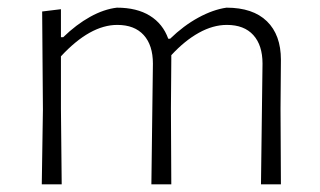

<svg xmlns="http://www.w3.org/2000/svg" viewBox="-20 -481 834 501"><path d="M661 0 665 -315Q665 -363 641 -389.5Q617 -416 572 -416Q536 -416 499 -395.5Q462 -375 427 -337V-325L426 -197L427 0H375L379 -315Q379 -363 355 -389.5Q331 -416 286 -416Q215 -416 139 -334V-198L141 0H89L92 -195L90 -451L139 -457V-384H145Q179 -417 215 -437Q251 -457 285 -461Q337 -461 371 -440Q405 -419 419 -380H424Q459 -414 497.5 -435Q536 -456 571 -461Q640 -461 676.5 -425.5Q713 -390 713 -325L712 -197L713 0Z"/></svg>

Font: t
Style: Regular
Weight: 300
Designer: Juan Pablo del Peral
Foundry: Huerta Tipografica
Version: Version 2.004; ttfautohint (v1.8.1)